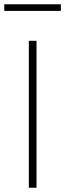

<svg xmlns="http://www.w3.org/2000/svg" viewBox="-20 -879 306 899"><path d="M115 0V-688H151V0ZM0 -828V-859H265V-828Z"/></svg>

Font: Saira Thin
Style: Regular
Weight: 100
Designer: Hector Gatti with collaboration of the Omnibus-Type team
Foundry: Omnibus-Type
Version: Version 1.101